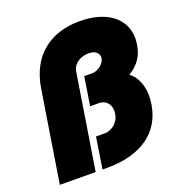

<svg xmlns="http://www.w3.org/2000/svg" viewBox="-129 -815 860 923"><g transform="rotate(-20 301.5 -354.0)"><path d="M21 -1 204 0 281 -485C287 -527 328 -548 367 -548C407 -548 418 -526 418 -509C418 -482 383 -452 353 -452H310L287 -306H333C363 -306 389 -284 389 -246C389 -192 346 -160 310 -160H264L239 0H265C437 0 546 -78 567 -213C569 -228 571 -242 571 -255C571 -314 549 -361 516 -384C570 -416 593 -459 600 -507C602 -518 603 -529 603 -539C603 -645 512 -708 379 -708C220 -708 119 -619 95 -467Z"/></g></svg>

Font: Arthouse Owned Black
Style: Italic
Weight: 900
Italic angle: -10°
Designer: Jeremy Tribby
Foundry: Tribby Type
Version: Version 1.000;PS 001.000;hotconv 1.0.88;makeotf.lib2.5.64775